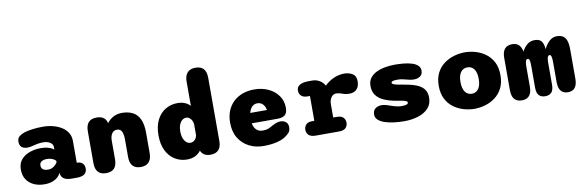

<svg xmlns="http://www.w3.org/2000/svg" viewBox="-53 -1209 5057 1667"><g transform="rotate(-10 2476.0 -376.0)"><path d="M472.5 0Q427 0 403 -18Q379 -36 379 -67V-69.5Q372.5 -52 354.5 -34.2Q336.5 -16.5 306.5 -4.5Q276.5 7.5 233.5 7.5Q182 7.5 141 -11.2Q100 -30 76.2 -65.8Q52.5 -101.5 52.5 -153Q52.5 -208 82 -242Q111.5 -276 158 -291.8Q204.5 -307.5 255 -307.5Q287 -307.5 311 -301.5Q335 -295.5 349.8 -287.5Q364.5 -279.5 369 -273.5V-301Q369 -311 363 -320.2Q357 -329.5 346 -337Q335 -344.5 319.8 -349Q304.5 -353.5 286 -353.5Q258.5 -353.5 235.2 -349.5Q212 -345.5 193 -340Q180.5 -336.5 169.2 -334.2Q158 -332 143 -332Q111 -332 92.5 -347.2Q74 -362.5 74 -395.5Q74 -426.5 93.8 -442.2Q113.5 -458 139.5 -466.5Q164.5 -475 208.8 -481.2Q253 -487.5 304 -487.5Q352.5 -487.5 395.5 -476.2Q438.5 -465 471.2 -443.8Q504 -422.5 522.5 -391.5Q541 -360.5 541 -321V-128.5H542.5Q575 -128.5 592 -111.5Q609 -94.5 609 -64.5Q609 -34.5 587.8 -17.2Q566.5 0 517 0ZM369 -174.5Q365.5 -181.5 353.5 -188.8Q341.5 -196 325.2 -200.8Q309 -205.5 291.5 -205.5Q264 -205.5 245 -195Q226 -184.5 226 -158.5Q226 -141.5 234.2 -131.2Q242.5 -121 256.2 -116.8Q270 -112.5 286 -112.5Q309 -112.5 326 -121.8Q343 -131 354 -143Q365 -155 369 -164Z M1084 5Q988.5 5 988.5 -100V-253.5Q988.5 -300.5 976 -325.5Q963.5 -350.5 933.5 -350.5Q919 -350.5 907.8 -344.2Q896.5 -338 889 -326.5Q881.5 -315 877.5 -299.2Q873.5 -283.5 873.5 -264.5V-100Q873.5 5 778 5Q683 5 683 -100V-380Q683 -485 778 -485Q853 -485 868.5 -421.5L869 -419.5Q890.5 -449 923.8 -467.8Q957 -486.5 1002.5 -486.5Q1053.5 -486.5 1093.5 -467.5Q1133.5 -448.5 1156.2 -403.5Q1179 -358.5 1179 -281V-100Q1179 -49 1154.5 -22Q1130 5 1084 5Z M1697.5 5Q1635.5 5 1613.5 -43L1612 -46Q1592 -19 1561.2 -4.2Q1530.5 10.5 1490.5 10.5Q1432.5 10.5 1384.8 -18.5Q1337 -47.5 1309 -103.2Q1281 -159 1281 -239Q1281 -319 1309 -374.2Q1337 -429.5 1384.8 -458Q1432.5 -486.5 1490.5 -486.5Q1527 -486.5 1555 -475.2Q1583 -464 1602.5 -442.5V-657Q1602.5 -708 1627 -735Q1651.5 -762 1697.5 -762Q1793 -762 1793 -657V-100Q1793 5 1697.5 5ZM1602.5 -184.5V-281.5Q1601.5 -297 1594 -312.2Q1586.5 -327.5 1573.8 -338Q1561 -348.5 1544 -348.5Q1524 -348.5 1508 -335.2Q1492 -322 1482.5 -297.5Q1473 -273 1473 -239Q1473 -205.5 1482.5 -180.2Q1492 -155 1508 -141.2Q1524 -127.5 1544 -127.5Q1560 -127.5 1572.5 -135.5Q1585 -143.5 1592.8 -156.8Q1600.5 -170 1602.5 -184.5Z M2164.5 10.5Q2095 10.5 2037.8 -18.8Q1980.5 -48 1946.5 -103.8Q1912.5 -159.5 1912.5 -239Q1912.5 -298.5 1931.8 -344.5Q1951 -390.5 1985.5 -422.5Q2020 -454.5 2066.2 -471Q2112.5 -487.5 2167 -487.5Q2238 -487.5 2293.2 -461.2Q2348.5 -435 2380.2 -389Q2412 -343 2412 -283.5Q2412 -238.5 2390.2 -220Q2368.5 -201.5 2321.5 -201.5H2096.5Q2101 -177 2111.8 -159.5Q2122.5 -142 2139.8 -132.5Q2157 -123 2180 -123Q2209.5 -123 2227.8 -130Q2246 -137 2262 -146.5Q2282.5 -158 2302.2 -166.2Q2322 -174.5 2344 -174.5Q2372.5 -174.5 2391.8 -159Q2411 -143.5 2411 -112.5Q2411 -82 2395.5 -64.8Q2380 -47.5 2357.5 -32.5Q2326 -11.5 2275.2 -0.5Q2224.5 10.5 2164.5 10.5ZM2099.5 -292.5H2246.5Q2242 -323 2223.2 -343.8Q2204.5 -364.5 2172.5 -364.5Q2154.5 -364.5 2140 -355.8Q2125.5 -347 2115.2 -331Q2105 -315 2099.5 -292.5Z M2802 -128.5H2831.5Q2873 -128.5 2890.5 -110.2Q2908 -92 2908 -64.5Q2908 -37 2890 -18.5Q2872 0 2831.5 0H2626Q2582.5 0 2563.8 -18.5Q2545 -37 2545 -64.5Q2545 -92 2562 -110.2Q2579 -128.5 2613 -128.5H2635.5V-347.5H2614Q2578.5 -347.5 2559.5 -365Q2540.5 -382.5 2540.5 -412Q2540.5 -443 2567.2 -459.5Q2594 -476 2645 -476H2678.5Q2711.5 -476 2739.2 -460.5Q2767 -445 2783.5 -418.5L2787.5 -412Q2821.5 -446 2867.2 -466.8Q2913 -487.5 2961 -487.5Q3002.5 -487.5 3034 -468.5Q3065.5 -449.5 3065.5 -402Q3065.5 -356.5 3042 -332Q3018.5 -307.5 2978.5 -307.5Q2953.5 -307.5 2937.8 -311.5Q2922 -315.5 2907.5 -321Q2896.5 -325 2886 -327.2Q2875.5 -329.5 2864 -329.5Q2844 -329.5 2830.2 -317.8Q2816.5 -306 2809.2 -287.5Q2802 -269 2802 -247.5Z M3406.5 10.5Q3361.5 10.5 3317 5.2Q3272.5 0 3236 -12Q3199.5 -24 3177.8 -43.5Q3156 -63 3156 -91.5Q3156 -126 3178 -143.5Q3200 -161 3234.5 -161Q3248 -161 3264.8 -157.2Q3281.5 -153.5 3300 -146.5Q3316 -141 3333 -135.5Q3350 -130 3368 -126.5Q3386 -123 3404.5 -123Q3432.5 -123 3447.5 -127.8Q3462.5 -132.5 3462.5 -145Q3462.5 -152.5 3452.5 -157.5Q3442.5 -162.5 3422 -166.8Q3401.5 -171 3369.5 -176Q3305 -187 3260 -207.2Q3215 -227.5 3191.5 -260.2Q3168 -293 3168 -341.5Q3168 -383 3189 -411Q3210 -439 3244.8 -455.8Q3279.5 -472.5 3322 -480Q3364.5 -487.5 3407 -487.5Q3445.5 -487.5 3484.5 -483.8Q3523.5 -480 3556 -470.2Q3588.5 -460.5 3608.2 -442.5Q3628 -424.5 3628 -395.5Q3628 -364 3605.8 -348Q3583.5 -332 3551 -332Q3533.5 -332 3517.5 -335Q3501.5 -338 3485.5 -342.5Q3470 -347 3450.8 -351Q3431.5 -355 3409.5 -355Q3398.5 -355 3388.5 -354.5Q3378.5 -354 3370.5 -352Q3362.5 -350 3358 -346.2Q3353.5 -342.5 3353.5 -336Q3353.5 -329 3365.2 -323.5Q3377 -318 3397.5 -313.8Q3418 -309.5 3445 -305Q3509 -295 3555.5 -278.8Q3602 -262.5 3627 -233Q3652 -203.5 3652 -154Q3652 -97 3617.5 -60.5Q3583 -24 3527.2 -6.8Q3471.5 10.5 3406.5 10.5Z M4024.5 10.5Q3977 10.5 3929 -3.5Q3881 -17.5 3840.8 -47.2Q3800.5 -77 3776.2 -124.5Q3752 -172 3752 -239Q3752 -306 3776.2 -353.2Q3800.5 -400.5 3840.8 -430Q3881 -459.5 3929 -473.5Q3977 -487.5 4024.5 -487.5Q4071.5 -487.5 4119.5 -473.5Q4167.5 -459.5 4207.5 -430Q4247.5 -400.5 4271.8 -353.2Q4296 -306 4296 -239Q4296 -172 4271.8 -124.5Q4247.5 -77 4207.5 -47.2Q4167.5 -17.5 4119.5 -3.5Q4071.5 10.5 4024.5 10.5ZM4024.5 -122.5Q4042.5 -122.5 4057 -129.8Q4071.5 -137 4082.2 -151.5Q4093 -166 4098.8 -187.8Q4104.5 -209.5 4104.5 -239Q4104.5 -268.5 4098.8 -290.2Q4093 -312 4082.2 -326.5Q4071.5 -341 4057 -348Q4042.5 -355 4024.5 -355Q4006.5 -355 3991.5 -348Q3976.5 -341 3965.8 -326.5Q3955 -312 3949.2 -290.2Q3943.5 -268.5 3943.5 -239Q3943.5 -209.5 3949.2 -187.8Q3955 -166 3965.8 -151.5Q3976.5 -137 3991.5 -129.8Q4006.5 -122.5 4024.5 -122.5Z M4648 9.5Q4614 9.5 4593.5 -10.2Q4573 -30 4573 -81V-266Q4573 -296 4570.8 -311Q4568.5 -326 4564 -331Q4559.5 -336 4552.5 -336Q4546.5 -336 4541.5 -331.5Q4536.5 -327 4533.2 -312.8Q4530 -298.5 4530 -269.5V-95Q4530 9.5 4442 9.5Q4354 9.5 4354 -95V-381Q4354 -485.5 4442 -485.5Q4479 -485.5 4499.8 -465.5Q4520.5 -445.5 4528 -408L4528.5 -405.5Q4546.5 -441 4574 -463.8Q4601.5 -486.5 4638.5 -486.5Q4682 -486.5 4700 -463.5Q4718 -440.5 4721.5 -392.5Q4740 -432.5 4769 -459.5Q4798 -486.5 4836 -486.5Q4886.5 -486.5 4908.8 -455Q4931 -423.5 4931 -357V-95Q4931 9.5 4848 9.5Q4765.5 9.5 4765.5 -95V-266Q4765.5 -296 4763 -311Q4760.5 -326 4756 -331Q4751.5 -336 4744.5 -336Q4739 -336 4733.8 -330.8Q4728.5 -325.5 4725.5 -311.2Q4722.5 -297 4722.5 -269.5V-81Q4722.5 -30 4702.2 -10.2Q4682 9.5 4648 9.5Z"/></g></svg>

Font: Sono Monospace ExtraBold
Style: Regular
Weight: 800
Version: Version 2.112